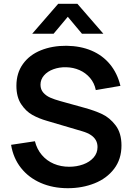

<svg xmlns="http://www.w3.org/2000/svg" viewBox="-20 -975 698 1010"><path d="M38.3 -213.2 163.7 -232Q174.2 -190.1 200.1 -159.7Q226 -129.2 263.1 -113.5Q300.2 -97.8 344 -97.8Q383.2 -97.8 417.3 -110.1Q451.4 -122.4 472.2 -146Q493 -169.6 493 -201.3Q493 -221.7 484.3 -237.2Q475.6 -252.8 458.3 -264.5Q441 -276.2 412.8 -284.5L227 -339.3Q184.3 -351.5 150.2 -370.5Q116.2 -389.5 91.2 -427.2Q66.3 -465 66.3 -523.5Q66.3 -590.9 100.9 -638.7Q135.4 -686.5 195.2 -710.5Q254.9 -734.6 329.7 -734.2Q403.4 -733.3 461.6 -708.6Q519.8 -683.8 558.6 -636.8Q597.4 -589.7 613.5 -523.3L484 -501.2Q476.6 -538.2 453.7 -565Q430.8 -591.9 398.2 -606.2Q365.7 -620.5 328 -621.3Q292.1 -622.2 260.9 -610.8Q229.8 -599.5 211.4 -578.1Q193 -556.8 193 -529.5Q193 -504.5 207.8 -487.7Q222.7 -470.8 244.8 -461.2Q266.8 -451.6 297 -443.3L426 -407.5Q477.2 -393.5 517.2 -374.8Q557.3 -356 588.2 -315.5Q619 -275.1 619 -209.7Q619 -137.8 580.3 -87Q541.7 -36.2 477.2 -10.6Q412.8 15 336.5 15Q258.2 15 194.5 -12.7Q130.8 -40.4 90.2 -91.9Q49.7 -143.3 38.3 -213.2ZM286.1 -955H387.1L523.8 -797.5H411.2L336.6 -886.7L261.9 -797.5H149.4Z"/></svg>

Font: Tap Sans
Style: Regular
Weight: 400
Designer: Tap Payments
Foundry: Tap Payments
Version: Version 1.001;Glyphs 3.1.2 (3151)